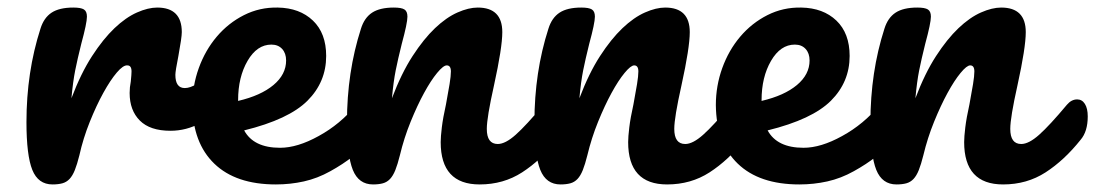

<svg xmlns="http://www.w3.org/2000/svg" viewBox="-20 -486 2898 508"><path d="M119 2Q81 2 65.5 -36.5Q50 -75 50 -163Q50 -295 87 -410Q96 -439 116.5 -452.5Q137 -466 174 -466Q194 -466 202 -461Q210 -456 210 -442Q210 -425 195 -370Q190 -350 186 -332.5Q182 -315 179 -300Q176 -285 173.5 -266.5Q171 -248 169 -226Q194 -292 223.5 -337.5Q253 -383 283 -411.5Q313 -440 342.5 -453Q372 -466 396 -466Q461 -466 461 -401Q461 -387 452 -338Q448 -318 446 -305.5Q444 -293 444 -288Q444 -253 469 -253Q497 -253 541 -297Q554 -310 568 -310Q581 -310 588.5 -298.5Q596 -287 596 -268Q596 -232 576 -210Q548 -181 510.5 -160.5Q473 -140 431 -140Q377 -140 350 -167Q323 -194 323 -240Q323 -255 326 -270Q327 -280 327.5 -286.5Q328 -293 328 -297Q328 -313 317 -313Q306 -314 289 -294Q272 -274 253.5 -240.5Q235 -207 217.5 -163.5Q200 -120 190 -75Q184 -51 178 -36Q172 -21 164 -12.5Q156 -4 145 -1Q134 2 119 2Z M950 -223Q963 -223 970.5 -211Q978 -199 978 -178Q978 -138 959 -116Q921 -70 854 -33Q820 -14 784 -6Q748 2 710 2Q604 2 547 -53Q490 -108 489 -208Q489 -259 506 -306Q523 -353 553.5 -389Q584 -425 625.5 -446Q667 -467 715 -466Q773 -465 808 -431.5Q843 -398 843 -338Q843 -269 793.5 -219.5Q744 -170 626 -141Q651 -95 721 -95Q767 -95 823 -126Q880 -157 923 -209Q935 -223 950 -223ZM698 -368Q660 -368 635 -325Q610 -282 610 -221V-219Q670 -233 703.5 -261Q737 -289 737 -326Q737 -345 726.5 -356.5Q716 -368 698 -368Z M967 2Q929 2 913.5 -36.5Q898 -75 898 -163Q898 -295 935 -410Q944 -439 964.5 -452.5Q985 -466 1022 -466Q1042 -466 1050 -461Q1058 -456 1058 -442Q1058 -425 1043 -370Q1038 -350 1034 -332.5Q1030 -315 1027 -300Q1024 -285 1021.5 -266.5Q1019 -248 1017 -226Q1042 -292 1071.5 -337.5Q1101 -383 1131 -411.5Q1161 -440 1190.5 -453Q1220 -466 1244 -466Q1309 -466 1309 -401Q1309 -360 1287 -260Q1268 -175 1268 -145Q1268 -105 1297 -105Q1317 -105 1344.5 -129.5Q1372 -154 1418 -209Q1430 -223 1445 -223Q1458 -223 1465.5 -211Q1473 -199 1473 -178Q1473 -138 1454 -116Q1411 -62 1361.5 -30Q1312 2 1249 2Q1146 2 1146 -110Q1146 -124 1149 -149Q1152 -174 1160 -210Q1166 -242 1169.5 -263.5Q1173 -285 1173 -297Q1173 -313 1162 -313Q1153 -313 1136.5 -293Q1120 -273 1102 -240Q1084 -207 1066.5 -164Q1049 -121 1038 -75Q1032 -51 1026 -36Q1020 -21 1012 -12.5Q1004 -4 993 -1Q982 2 967 2Z M1463 2Q1425 2 1409.5 -36.5Q1394 -75 1394 -163Q1394 -295 1431 -410Q1440 -439 1460.5 -452.5Q1481 -466 1518 -466Q1538 -466 1546 -461Q1554 -456 1554 -442Q1554 -425 1539 -370Q1534 -350 1530 -332.5Q1526 -315 1523 -300Q1520 -285 1517.5 -266.5Q1515 -248 1513 -226Q1538 -292 1567.5 -337.5Q1597 -383 1627 -411.5Q1657 -440 1686.5 -453Q1716 -466 1740 -466Q1805 -466 1805 -401Q1805 -360 1783 -260Q1764 -175 1764 -145Q1764 -105 1793 -105Q1813 -105 1840.5 -129.5Q1868 -154 1914 -209Q1926 -223 1941 -223Q1954 -223 1961.5 -211Q1969 -199 1969 -178Q1969 -138 1950 -116Q1907 -62 1857.5 -30Q1808 2 1745 2Q1642 2 1642 -110Q1642 -124 1645 -149Q1648 -174 1656 -210Q1662 -242 1665.5 -263.5Q1669 -285 1669 -297Q1669 -313 1658 -313Q1649 -313 1632.5 -293Q1616 -273 1598 -240Q1580 -207 1562.5 -164Q1545 -121 1534 -75Q1528 -51 1522 -36Q1516 -21 1508 -12.5Q1500 -4 1489 -1Q1478 2 1463 2Z M2335 -223Q2348 -223 2355.5 -211Q2363 -199 2363 -178Q2363 -138 2344 -116Q2306 -70 2239 -33Q2205 -14 2169 -6Q2133 2 2095 2Q1989 2 1932 -53Q1875 -108 1874 -208Q1874 -259 1891 -306Q1908 -353 1938.5 -389Q1969 -425 2010.5 -446Q2052 -467 2100 -466Q2158 -465 2193 -431.5Q2228 -398 2228 -338Q2228 -269 2178.5 -219.5Q2129 -170 2011 -141Q2036 -95 2106 -95Q2152 -95 2208 -126Q2265 -157 2308 -209Q2320 -223 2335 -223ZM2083 -368Q2045 -368 2020 -325Q1995 -282 1995 -221V-219Q2055 -233 2088.5 -261Q2122 -289 2122 -326Q2122 -345 2111.5 -356.5Q2101 -368 2083 -368Z M2352 2Q2314 2 2298.5 -36.5Q2283 -75 2283 -163Q2283 -295 2320 -410Q2329 -439 2349.5 -452.5Q2370 -466 2407 -466Q2427 -466 2435 -461Q2443 -456 2443 -442Q2443 -425 2428 -370Q2423 -350 2419 -332.5Q2415 -315 2412 -300Q2409 -285 2406.5 -266.5Q2404 -248 2402 -226Q2427 -292 2456.5 -337.5Q2486 -383 2516 -411.5Q2546 -440 2575.5 -453Q2605 -466 2629 -466Q2694 -466 2694 -401Q2694 -360 2672 -260Q2653 -175 2653 -145Q2653 -105 2682 -105Q2702 -105 2729.5 -129.5Q2757 -154 2803 -209Q2815 -223 2830 -223Q2843 -223 2850.5 -211Q2858 -199 2858 -178Q2858 -138 2839 -116Q2796 -62 2746.5 -30Q2697 2 2634 2Q2531 2 2531 -110Q2531 -124 2534 -149Q2537 -174 2545 -210Q2551 -242 2554.5 -263.5Q2558 -285 2558 -297Q2558 -313 2547 -313Q2538 -313 2521.5 -293Q2505 -273 2487 -240Q2469 -207 2451.5 -164Q2434 -121 2423 -75Q2417 -51 2411 -36Q2405 -21 2397 -12.5Q2389 -4 2378 -1Q2367 2 2352 2Z"/></svg>

Font: Lebkuchenwelt
Style: Regular
Weight: 400
Designer: Vernon Adams
Foundry: Gereon Berster
Version: Version 1.000;PS 001.001;hotconv 1.0.56 